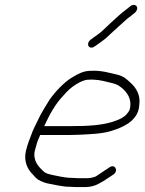

<svg xmlns="http://www.w3.org/2000/svg" viewBox="-20 -763 586 778"><path d="M350.1 -570C355.1 -570 359.6 -571.7 363.7 -575L376.8 -584C397.5 -599.4 405.8 -603.7 426.1 -624C452.2 -647.9 470.1 -664.5 495.6 -687C503.7 -693 511 -698.7 517.5 -704L527.4 -712C531.6 -716 534.3 -720.5 535.5 -725.5C537.8 -735.4 532 -743 522 -743C517 -743 512.5 -741.3 508.4 -738L498.5 -730C484.1 -719.4 465.5 -704.3 452.8 -692C434 -675.4 423.3 -665.3 403.1 -646C383.7 -626.9 379.3 -626.2 359.1 -611L345.8 -601C332.7 -590.4 334 -570 350.1 -570ZM159.2 -252C180.8 -298.8 203.1 -340.2 235.3 -374C254.6 -396.3 267.4 -408.3 289.4 -422C303.3 -429.7 319.8 -440 338.6 -440C368.3 -442 392.6 -436.7 415 -431C429.7 -427.3 448.4 -423.9 459.3 -417C486.9 -399.7 517 -368.3 506.1 -321C504.3 -313 497.1 -305.3 492 -299C481.5 -287.3 464.2 -279.1 449.3 -274C399.6 -254.6 333.3 -252 270.2 -252ZM142.9 -216H261.9C275.9 -216 288.9 -216.3 301.1 -217C345.7 -219.3 392.5 -220.5 431.2 -232.5C474.6 -245.9 530 -268.6 542.3 -322C542.9 -327.3 543.7 -333.7 544.7 -341C549.6 -378.4 531.1 -407.9 509.6 -427C492.5 -443.2 481.4 -453.6 457.2 -460C422.4 -467.8 391 -478.6 345.9 -476C318.2 -476 294.7 -462.7 275.1 -451C242.4 -432.7 203.8 -391.9 180.9 -359C170.7 -342.8 146.1 -303.1 137.8 -285L126.3 -261C121.4 -251.7 116.9 -242 112.6 -232C103.3 -206.6 91.8 -181.2 85.1 -152C75 -108.2 92.4 -76.2 112.9 -56L125.7 -42C135.7 -32.2 154.2 -24.3 171.6 -20C200.7 -15 231 -6 266.4 -6C273.6 -5.3 280.2 -5 286.2 -5H327.2C335.8 -5 345.5 -6.3 356.1 -9C374.3 -13.6 384.1 -21.6 398.7 -29C412.8 -37.7 426.8 -47.8 441.2 -57C460.7 -72.8 445.2 -100.1 423.6 -85C405.3 -71.9 386.5 -61.2 368.1 -48C360.8 -44.7 344.7 -41 335.5 -41H294.5C289.1 -41 283.2 -41.3 276.7 -42C252.6 -42 229.5 -46.2 209.7 -50.5C191.7 -54.4 164.4 -58 155.2 -70C136 -87.4 112 -112.6 121.3 -153C122.7 -159 124.7 -166 127.2 -174C130.4 -188 136.9 -202.9 142.9 -216Z"/></svg>

Font: HoneyBee
Style: LitIt
Weight: 300
Foundry: Cannot Into Space Fonts
Version: Version 0.89